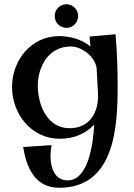

<svg xmlns="http://www.w3.org/2000/svg" viewBox="-20 -641 636 909"><path d="M309 -34C203 -34 159 -145 159 -235C159 -327 211 -421 315 -421C372 -421 438 -365 438 -309L444 -198C448 -113 408 -34 309 -34ZM260 248C524 248 537 -42 537 -234C537 -315 534 -397 527 -479L404 -468L408 -421C368 -455 310 -470 259 -470C127 -470 37 -355 37 -229C37 -101 129 16 263 16C330 16 385 -8 426 -51C421 42 398 213 300 213C239 213 219 152 219 100C219 82 221 64 224 46L90 55C105 154 147 248 260 248ZM350 -565C350 -596 325 -621 295 -621C264 -621 239 -596 239 -565C239 -534 264 -509 295 -509C325 -509 350 -534 350 -565Z"/></svg>

Font: Original Surfer
Style: Regular
Weight: 400
Designer: Astigmatic (AOETI)
Foundry: Astigmatic (AOETI)
Version: Version 1.001